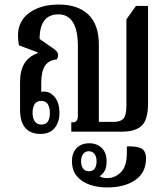

<svg xmlns="http://www.w3.org/2000/svg" viewBox="-20 -578 736 843"><path d="M158 10Q68 10 68 -98V-216Q68 -269 87.5 -300Q107 -331 146 -345V-348L63 -379Q61 -391 60 -402Q59 -413 59 -422Q59 -486 109 -522Q159 -558 238 -558Q322 -558 368 -514Q414 -470 414 -382V-43H480Q510 -43 522.5 -58Q535 -73 535 -112V-493L577 -552H630V-124Q630 -52 602 -26Q574 0 516 0H293V-41H300Q322 -41 322 -70V-374Q322 -446 300 -480.5Q278 -515 237 -515Q154 -515 154 -407L217 -363Q235 -350 235 -337Q235 -325 229 -317Q194 -314 177.5 -289Q161 -264 161 -213V-175Q166 -176 173 -176Q201 -176 221 -151Q241 -126 241 -82Q241 -41 219.5 -15.5Q198 10 158 10ZM162 -31Q182 -31 190.5 -45Q199 -59 199 -82Q199 -106 190 -120.5Q181 -135 161 -135Q141 -135 132 -120.5Q123 -106 123 -83Q123 -60 132.5 -45.5Q142 -31 162 -31ZM450 245Q409 245 374 233Q339 221 317.5 195.5Q296 170 296 130Q296 92 317 71.5Q338 51 372 51Q405 51 426.5 71.5Q448 92 448 130Q448 157 439.5 172Q431 187 420 194V198Q434 204 450 204Q485 204 511 178Q537 152 537 93V65Q577 63 599 73Q621 83 621 118Q621 180 574 212.5Q527 245 450 245ZM370 174Q387 174 395.5 162.5Q404 151 404 130Q404 110 395 98Q386 86 370 86Q354 86 345 98Q336 110 336 130Q336 150 345 162Q354 174 370 174Z"/></svg>

Font: Noto Serif Thai ExtraCondensed Medium
Style: Regular
Weight: 500
Width: 2
Designer: Monotype Design Team
Foundry: Monotype Imaging Inc.
Version: Version 2.002; ttfautohint (v1.8.4.7-5d5b)